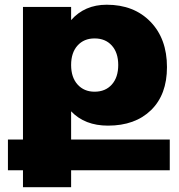

<svg xmlns="http://www.w3.org/2000/svg" viewBox="-20 -573 750 804"><path d="M690.9 11.2V140.1H277.8V210.9H76.2V140.1H13.2V11.2H76.2V-543.9H277.8V-488.8Q334.5 -553.2 426.8 -553.2Q541 -553.2 610.1 -481.9Q679.2 -410.6 679.2 -292Q679.2 -176.8 612.5 -111.8Q545.9 -46.9 432.1 -46.9Q335 -46.9 277.8 -106.9V11.2ZM376 -412.1Q331.5 -412.1 304.7 -382.3Q277.8 -352.5 277.8 -300.8Q277.8 -249 304.9 -219Q332 -189 376 -189Q421.4 -189 448.2 -219Q475.1 -249 475.1 -300.8Q475.1 -352.5 448.2 -382.3Q421.4 -412.1 376 -412.1Z"/></svg>

Font: Montserrat arm ExtraBold
Style: Regular
Weight: 800
Designer: Julieta Ulanovsky
Foundry: Julieta Ulanovsky
Version: Version 6.000;PS 006.000;hotconv 1.0.88;makeotf.lib2.5.64775